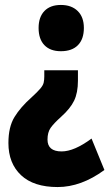

<svg xmlns="http://www.w3.org/2000/svg" viewBox="-20 -583 442 776"><path d="M295 -257Q295 -208 279.5 -176Q264 -144 227 -111Q197 -84 184.5 -66Q172 -48 172 -19Q172 29 229 29Q280 29 350 -23L402 104Q308 173 213 173Q116 173 65 125Q14 77 14 -5Q14 -70 38.5 -110Q63 -150 107 -189Q132 -212 143 -225Q154 -238 156.5 -249Q159 -260 159 -274V-299H295ZM319 -470Q319 -425 295 -400.5Q271 -376 226 -376Q183 -376 159.5 -400.5Q136 -425 136 -470Q136 -514 159.5 -538.5Q183 -563 226 -563Q269 -563 294 -538.5Q319 -514 319 -470Z"/></svg>

Font: Noto Sans Gurmukhi ExtraCondensed Black
Style: Regular
Weight: 900
Width: 2
Designer: Jelle Bosma - Monotype Design Team
Foundry: Monotype Imaging Inc.
Version: Version 2.004; ttfautohint (v1.8.4.7-5d5b)